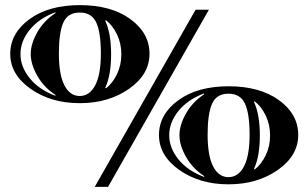

<svg xmlns="http://www.w3.org/2000/svg" viewBox="-20 -708 1205 750"><path d="M402 22H350L744 -670H796ZM292 -688Q414 -688 489 -633.5Q564 -579 564 -498Q564 -417 484 -361Q404 -305 291.5 -305Q179 -305 99.5 -361Q20 -417 20 -497.5Q20 -578 95 -633Q170 -688 292 -688ZM374 -499Q374 -581 356 -620Q338 -659 291.5 -659Q245 -659 227.5 -620Q210 -581 210 -499Q210 -417 231.5 -375Q253 -333 291.5 -333Q330 -333 352 -375Q374 -417 374 -499ZM197 -657 196 -660Q132 -636 96 -591.5Q60 -547 60 -497Q60 -447 96 -402.5Q132 -358 196 -334L197 -337Q152 -366 126 -411.5Q100 -457 100 -497Q100 -537 126 -582.5Q152 -628 197 -657ZM394 -629 391 -627Q414 -578 414 -496Q414 -414 391 -365L394 -363Q420 -383 437 -418.5Q454 -454 454 -496Q454 -538 437 -573.5Q420 -609 394 -629ZM873 -371Q995 -371 1070 -316.5Q1145 -262 1145 -181Q1145 -100 1065 -44Q985 12 872.5 12Q760 12 680.5 -44Q601 -100 601 -180.5Q601 -261 676 -316Q751 -371 873 -371ZM955 -182Q955 -264 937 -303Q919 -342 872.5 -342Q826 -342 808.5 -303Q791 -264 791 -182Q791 -100 812.5 -58Q834 -16 872.5 -16Q911 -16 933 -58Q955 -100 955 -182ZM778 -340 777 -343Q713 -319 677 -274.5Q641 -230 641 -180Q641 -130 677 -85.5Q713 -41 777 -17L778 -20Q733 -49 707 -94.5Q681 -140 681 -180Q681 -220 707 -265.5Q733 -311 778 -340ZM975 -312 972 -310Q995 -261 995 -179Q995 -97 972 -48L975 -46Q1001 -66 1018 -101.5Q1035 -137 1035 -179Q1035 -221 1018 -256.5Q1001 -292 975 -312Z"/></svg>

Font: Diplomata
Style: Regular
Weight: 400
Width: 7
Designer: Eduardo Rodriguez Tunni
Foundry: Eduardo Rodriguez Tunni
Version: Version 1.001